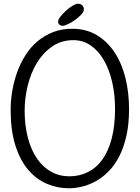

<svg xmlns="http://www.w3.org/2000/svg" viewBox="-20 -992 749 1028"><path d="M429 -941Q429 -929 415 -914Q401 -899 382.5 -885.5Q364 -872 344.5 -863Q325 -854 315 -854Q304 -854 297.5 -860.5Q291 -867 291 -877Q291 -887 303.5 -903Q316 -919 333 -934.5Q350 -950 368 -961Q386 -972 397 -972Q412 -972 420.5 -963.5Q429 -955 429 -941ZM112 -400Q112 -319 129.5 -253.5Q147 -188 178.5 -142.5Q210 -97 254 -72.5Q298 -48 351 -48Q406 -48 451.5 -71Q497 -94 529 -139Q561 -184 578.5 -252Q596 -320 596 -410Q596 -486 580.5 -553Q565 -620 536 -670Q507 -720 466 -748.5Q425 -777 373 -777Q308 -777 259 -743Q210 -709 177.5 -655Q145 -601 128.5 -534Q112 -467 112 -400ZM37 -404Q37 -455 46 -507Q55 -559 72.5 -607Q90 -655 117 -697.5Q144 -740 181 -771Q218 -802 264 -820Q310 -838 367 -838Q442 -838 499 -803.5Q556 -769 594.5 -710Q633 -651 652 -573Q671 -495 671 -408Q671 -327 656.5 -263.5Q642 -200 617.5 -153Q593 -106 560.5 -73.5Q528 -41 492.5 -21.5Q457 -2 420 7Q383 16 349 16Q286 16 229.5 -8.5Q173 -33 130 -84Q87 -135 62 -214.5Q37 -294 37 -404Z"/></svg>

Font: Life Savers
Style: Bold
Weight: 700
Designer: Pablo Impallari, Rodrigo Fuenzalida, Brenda Gallo
Foundry: Pablo Impallari, Rodrigo Fuenzalida, Brenda Gallo
Version: Version 3.001; ttfautohint (v0.95) -l 8 -r 50 -G 200 -x 14 -